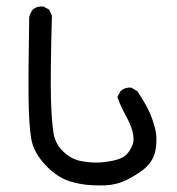

<svg xmlns="http://www.w3.org/2000/svg" viewBox="-20 -560 540 587"><path d="M286.1 6.8Q262.7 7.3 241.2 4.6Q219.7 2 199.2 -3.9Q156.7 -15.6 120.1 -54.2Q82.5 -93.3 75.2 -137.2Q68.4 -178.7 67.4 -257.3Q66.4 -335 69.3 -505.9V-506.8V-507.8Q70.8 -513.7 73.2 -519Q75.7 -524.4 79.1 -529.3L79.6 -530.3L80.6 -530.8Q92.3 -541.5 110.8 -540H113.3L114.7 -539.1L127.4 -532.2L130.4 -530.3L131.8 -527.3L137.7 -514.6L138.7 -512.7V-510.3Q136.2 -421.4 135.5 -358.6Q134.8 -295.9 135.7 -260.7Q137.7 -189.5 143.6 -153.3Q145 -142.1 149.2 -132.1Q153.3 -122.1 159.4 -113Q165.5 -104 174.1 -95.9Q182.6 -87.9 192.1 -81.8Q201.7 -75.7 212.2 -71.8Q222.7 -67.9 234.4 -66.4Q270.5 -60.5 298.8 -64.5Q313.5 -66.4 325.2 -68.8Q336.9 -71.3 345.7 -74.7Q362.3 -80.6 372.6 -94.2Q383.3 -108.9 387.2 -123.5Q390.1 -138.7 384.8 -159.7Q378.4 -181.6 365.2 -205.6Q350.6 -231.4 340.3 -259.3L338.9 -263.7L340.8 -267.1L347.7 -279.8L348.6 -281.7L350.1 -282.7Q353 -285.2 356.4 -287.1Q359.9 -289.1 363.5 -290.3Q367.2 -291.5 371.3 -292Q375.5 -292.5 379.4 -292H381.8L383.8 -290.5L397.5 -282.7L399.4 -281.7L400.9 -279.8Q421.4 -249 434.1 -223.1Q446.8 -196.8 454.1 -167Q461.9 -136.2 455.1 -99.1Q447.3 -60.5 409.7 -35.2Q374.5 -10.7 346.7 -1.5Q318.8 7.8 286.1 6.8Z"/></svg>

Font: NaikaiFont
Style: Bold
Weight: 700
Version: Version 1.89